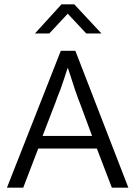

<svg xmlns="http://www.w3.org/2000/svg" viewBox="-20 -864 623 884"><path d="M263 -844H322L447 -710H377L292 -801L207 -710H141ZM176 -238H404L354 -373Q340 -408 325 -452L293 -550H291Q283 -524 275 -501L260 -457L244 -416Q237 -395 228 -373ZM260 -630H327L571 0H495L426 -180H156L87 0H12Z"/></svg>

Font: Mukta Light
Style: Regular
Weight: 300
Designer: Girish Dalvi and Yashodeep Gholap
Foundry: Ek Type
Version: Version 2.538;PS 1.002;hotconv 16.6.51;makeotf.lib2.5.65220;